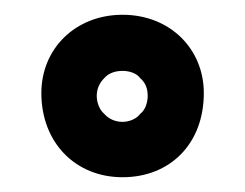

<svg xmlns="http://www.w3.org/2000/svg" viewBox="-20 -744 332 260"><path d="M36 -618C36 -551 82 -504 146 -504C210 -504 256 -549 256 -618C256 -678 210 -724 146 -724C82 -724 36 -678 36 -618ZM121 -638C127 -645 136 -648 146 -648C155 -648 165 -645 170 -638C177 -632 180 -624 180 -614C180 -606 177 -595 170 -590C165 -583 155 -579 146 -579C136 -579 127 -583 121 -590C115 -595 111 -605 111 -614C111 -624 115 -632 121 -638Z"/></svg>

Font: Raleway
Style: ExtraBold
Weight: 800
Designer: Matt McInerney, Pablo Impallari, Rodrigo Fuenzalida
Foundry: Matt McInerney, Pablo Impallari, Rodrigo Fuenzalida
Version: Version 3.000